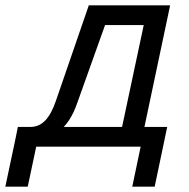

<svg xmlns="http://www.w3.org/2000/svg" viewBox="-88 -550 708 720"><path d="M-31 -23 -21 -74H26Q58 -74 81 -97.5Q104 -121 121 -170L245 -530H550L438 0H354L451 -456H306L201 -162Q176 -90 131.5 -56.5Q87 -23 16 -23ZM-68 150 -22 -67H62L16 150ZM-36 0 -21 -74H506L491 0ZM408 150 455 -74H539L492 150Z"/></svg>

Font: Geist Mono
Style: Italic
Weight: 400
Italic angle: -12°
Monospace: yes
Designer: Basement.studio, Andrés Briganti, Mateo Zaragoza
Foundry: Basement.studio, Vercel, Andrés Briganti, Guido Ferreyra, Mateo Zaragoza
Version: Version 1.500